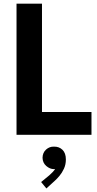

<svg xmlns="http://www.w3.org/2000/svg" viewBox="-20 -740 532 1054"><path d="M70.7 0V-719.7H210.5V-125.3H482.2V0ZM234.6 294.5 205.8 259.3 250.8 222.3Q259.1 215.3 269.3 204.5Q279.5 193.6 286.8 181.6Q294 169.5 293.6 158.9L311.4 158Q310.5 169.9 302.2 179.2Q293.9 188.4 276 188.4Q254.1 188.4 234.1 171.2Q214.1 153.9 213.5 125.9Q214.1 98 232.9 81Q251.8 64.1 276 65Q303.9 64.1 322.8 82.2Q341.6 100.3 341.6 135.4Q341.6 163.4 331 186.1Q320.4 208.9 306.4 225.5Q292.4 242 282.1 251.2Z"/></svg>

Font: Reddit Sans
Style: Regular
Weight: 400
Designer: Stephen Hutchings
Foundry: Reddit
Version: Version 1.014